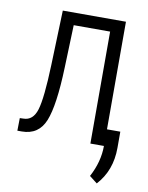

<svg xmlns="http://www.w3.org/2000/svg" viewBox="-79 -586 618 804"><g transform="rotate(10 229.5 -184.0)"><path d="M447.8 -2Q447.8 94.7 388.2 159.7L355 133.8Q390.6 67.4 390.6 0H333V-476.1H178.2L171.9 -294.9Q166.5 -132.8 139.6 -66.4Q112.8 0 41 0H22.5L23.4 -53.7L38.1 -54.2Q79.6 -54.2 94.7 -104Q109.9 -153.8 114.7 -294.9L122.6 -528.3H391.1V-70.8H447.8Z"/></g></svg>

Font: RobotoCondensed-Light
Style: Light
Weight: 300
Designer: Google
Version: Version 1.200311; 2013